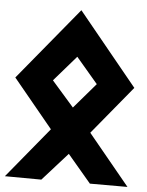

<svg xmlns="http://www.w3.org/2000/svg" viewBox="-59 -810 656 855"><g transform="rotate(5 269.0 -382.5)"><path d="M367 -444 270 -331 171 -444 270 -558ZM3 -442 181 -226 -5 0 158 1 270 -124 375 0H543L357 -226L535 -442L270 -766Z"/></g></svg>

Font: Ny Stormning
Style: Sv
Weight: 900
Designer: Robert Jablonski, Mew Too
Foundry: Cannot Into Space Fonts
Version: Version 0.90